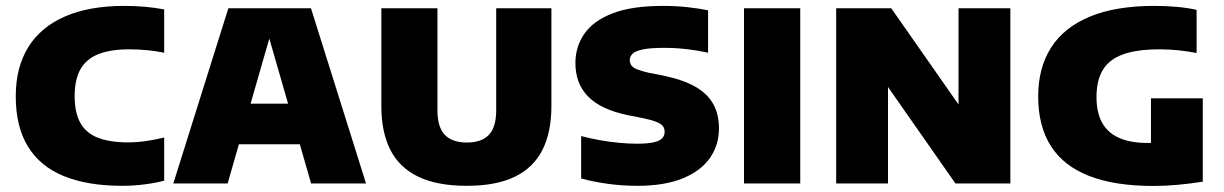

<svg xmlns="http://www.w3.org/2000/svg" viewBox="-20 -623 4156 652"><path d="M395.5 8Q277.5 8 196.8 -25Q116 -58 74.8 -125.5Q33.5 -193 33.5 -296Q33.5 -394 75.8 -462.5Q118 -531 200.5 -567Q283 -603 402.5 -603Q437 -603 471.8 -600Q506.5 -597 537.5 -591V-444Q510 -449.5 480.8 -452.5Q451.5 -455.5 420 -455.5Q354.5 -455.5 313.2 -438.8Q272 -422 252.8 -387Q233.5 -352 233.5 -297Q233.5 -241.5 252.2 -206.8Q271 -172 311.2 -155.8Q351.5 -139.5 415 -139.5Q445.5 -139.5 477.2 -144.2Q509 -149 537.5 -156V-9.5Q508.5 -1.5 470.2 3.2Q432 8 395.5 8Z M568.5 0 755.5 -595H1036L1223 0H1036.5L886 -521.5H903L753 0ZM727.5 -133 767 -271H1023L1062.5 -133Z M1565.5 8Q1464.5 8 1400.2 -23Q1336 -54 1305.5 -114.2Q1275 -174.5 1275 -263V-595H1465.5V-247.5Q1465.5 -191.5 1490.5 -165.2Q1515.5 -139 1565.5 -139Q1615.5 -139 1640.2 -165.2Q1665 -191.5 1665 -247.5V-595H1852.5V-263Q1852.5 -174.5 1822.2 -114.2Q1792 -54 1728.5 -23Q1665 8 1565.5 8Z M2144.5 8Q2092.5 8 2042.5 1Q1992.5 -6 1953.5 -17V-161Q1983.5 -153 2017 -147Q2050.5 -141 2083 -138Q2115.5 -135 2142 -135Q2180.5 -135 2201 -140Q2221.5 -145 2229.2 -154Q2237 -163 2237 -175.5Q2237 -186 2231.5 -194Q2226 -202 2209.8 -208.8Q2193.5 -215.5 2162.5 -222L2114 -231.5Q2021 -250.5 1977.5 -294.8Q1934 -339 1934 -408.5Q1934 -464.5 1964.5 -508.5Q1995 -552.5 2060.5 -577.8Q2126 -603 2231.5 -603Q2273 -603 2313 -598.8Q2353 -594.5 2384.5 -588V-444Q2351 -451.5 2313 -456Q2275 -460.5 2236.5 -460.5Q2187.5 -460.5 2162 -455Q2136.5 -449.5 2127.5 -440Q2118.5 -430.5 2118.5 -419Q2118.5 -404 2130 -394.8Q2141.5 -385.5 2182.5 -376L2231.5 -366.5Q2297 -353 2339 -329.8Q2381 -306.5 2401.2 -271.2Q2421.5 -236 2421.5 -187Q2421.5 -130.5 2390.8 -86.5Q2360 -42.5 2298.2 -17.2Q2236.5 8 2144.5 8Z M2506.5 0V-595H2697.5V0Z M2819.5 0V-595H3006.5L3261 -231H3235V-595H3411V0H3224.5L2970 -364H2995.5V0Z M3897.5 8.5Q3765.5 8.5 3678.5 -25.5Q3591.5 -59.5 3548.5 -127.2Q3505.5 -195 3505.5 -295.5Q3505.5 -392.5 3549.2 -461.2Q3593 -530 3680.8 -566.5Q3768.5 -603 3900.5 -603Q3939 -603 3975.8 -599.8Q4012.5 -596.5 4043.5 -589.5V-443Q4015.5 -448.5 3983.8 -452Q3952 -455.5 3918.5 -455.5Q3840.5 -455.5 3793.2 -438.2Q3746 -421 3724.8 -385.2Q3703.5 -349.5 3703.5 -293Q3703.5 -240.5 3722.8 -206Q3742 -171.5 3780.8 -154.5Q3819.5 -137.5 3878 -137.5Q3900 -137.5 3925.2 -139.5Q3950.5 -141.5 3970 -143.5L3888.5 -79V-289H4064.5V-6Q4023 0.5 3980 4.5Q3937 8.5 3897.5 8.5Z"/></svg>

Font: Encode Sans SC ExtraBold
Style: Regular
Weight: 800
Version: Version 3.002